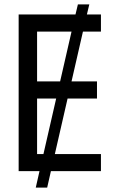

<svg xmlns="http://www.w3.org/2000/svg" viewBox="-20 -780 540 875"><path d="M358 -636 306 -409H422V-331H288L230 -78H440V0H212L195 75H143L160 0H65V-714H324L335 -760H387L376 -714H440V-636ZM306 -636H149V-409H254ZM236 -331H149V-78H178Z"/></svg>

Font: Noto Sans Mono UI Cond
Style: Regular
Weight: 400
Width: 3
Monospace: yes
Designer: Monotype Design team
Foundry: Monotype Imaging Inc.
Version: Version 1.000